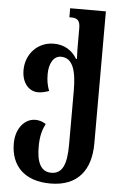

<svg xmlns="http://www.w3.org/2000/svg" viewBox="-65 -805 707 1103"><g transform="rotate(5 289.0 -253.5)"><path d="M268 253C426 253 500 155 500 2V-760H294V-708H303C338 -708 356 -697 356 -651V-582C356 -546 356 -504 358 -473H353C325 -520 280 -549 219 -549C124 -549 58 -474 58 -383C58 -311 97 -263 153 -263C172 -263 193 -268 215 -276C203 -306 198 -337 198 -371C198 -433 223 -478 266 -478C336 -478 356 -401 356 -289V21C356 137 331 191 268 191C206 191 183 135 183 48C183 -17 196 -54 212 -85C193 -98 171 -104 151 -104C91 -104 39 -47 39 42C39 171 119 253 268 253Z"/></g></svg>

Font: Noto Serif Georgian SemiCondensed Bold
Style: Regular
Weight: 700
Width: 4
Designer: Monotype Design Team, Akaki Razmadze
Foundry: Google LLC
Version: Version 2.003